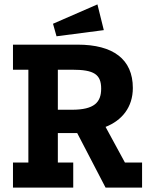

<svg xmlns="http://www.w3.org/2000/svg" viewBox="-20 -853 677 873"><path d="M626 0V-114H548L460 -276C534 -305 584 -365 584 -453C584 -584 494 -650 333 -650H39V-536H109V-114H39V0H313V-114H243V-248H331L460 0ZM440 -450C440 -388 409 -354 307 -354H243V-536H309C407 -536 440 -515 440 -450ZM452 -716 423 -833 221 -745 237 -688Z"/></svg>

Font: Zilla Slab Bold
Style: Regular
Weight: 700
Designer: Typotheque.com
Foundry: Typotheque type foundry
Version: Version 1.3; 2018